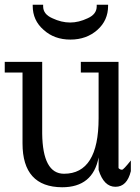

<svg xmlns="http://www.w3.org/2000/svg" viewBox="-30 -775 590 810"><path d="M108 -750Q108 -689 154 -649Q199 -608 267 -608Q335 -608 381 -649Q426 -689 426 -750V-755H378V-748Q378 -715 340 -698Q302 -680 266 -680Q229 -680 191 -698Q152 -715 152 -748V-755H108ZM311 -469H386V-276Q386 -42 240 -42Q150 -42 148 -212V-514H-10V-469H65V-170Q65 14 232 15Q362 15 386 -111V-58Q408 13 457 13Q506 13 522 -53V-98Q491 -59 485 -59Q476 -59 470 -66V-514H311Z"/></svg>

Font: Sawarabi Mincho
Style: Regular
Weight: 400
Version: Version 1.082; ttfautohint (v1.8.4.7-5d5b)